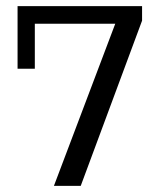

<svg xmlns="http://www.w3.org/2000/svg" viewBox="-20 -603 498 623"><path d="M155 0 354 -526H93V-380H37V-583H441V-536L242 0Z"/></svg>

Font: Rokkitt SemiBold
Style: Regular
Weight: 400
Version: Version 3.103